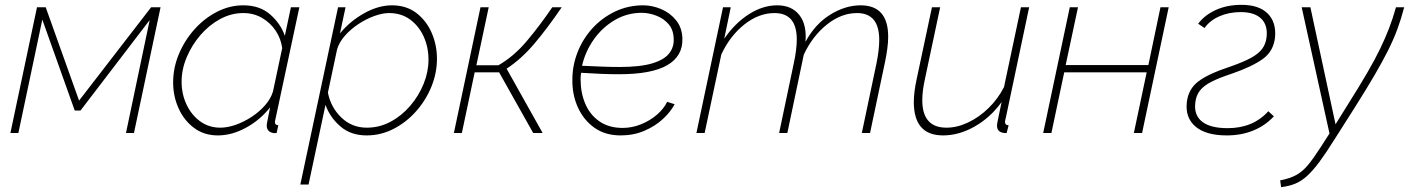

<svg xmlns="http://www.w3.org/2000/svg" viewBox="-20 -550 5827 794"><path d="M23 0 133 -520H169L307 -134L605 -520H644L534 0H501L599 -467L313 -93H289L155 -469L56 0Z M881 10Q824 10 782.5 -21Q741 -52 718.5 -102Q696 -152 696 -209Q696 -270 720 -327Q744 -384 785 -429.5Q826 -475 878 -501.5Q930 -528 986 -528Q1054 -528 1097 -490.5Q1140 -453 1158 -402L1183 -520H1218L1119 -57Q1117 -50 1117 -45Q1117 -32 1131 -32L1124 0Q1120 0 1116.5 0.5Q1113 1 1110 0Q1083 -5 1083 -31Q1083 -35 1084 -40.5Q1085 -46 1088 -60.5Q1091 -75 1097 -106Q1056 -54 997.5 -22Q939 10 881 10ZM891 -22Q921 -22 955 -34Q989 -46 1021 -67Q1053 -88 1076.5 -115Q1100 -142 1109 -172L1147 -351Q1142 -390 1120 -423Q1098 -456 1063.5 -476Q1029 -496 986 -496Q936 -496 890 -471Q844 -446 808.5 -404.5Q773 -363 752 -313Q731 -263 731 -212Q731 -161 751.5 -117.5Q772 -74 808 -48Q844 -22 891 -22Z M1378 -520H1409L1386 -412Q1428 -463 1486.5 -495.5Q1545 -528 1601 -528Q1660 -528 1701.5 -496.5Q1743 -465 1765 -414.5Q1787 -364 1787 -307Q1787 -248 1764 -191.5Q1741 -135 1700.5 -89.5Q1660 -44 1607.5 -17Q1555 10 1496 10Q1431 10 1388 -27Q1345 -64 1326 -116L1256 213H1222ZM1497 -22Q1549 -22 1595 -46.5Q1641 -71 1676.5 -112.5Q1712 -154 1732 -203.5Q1752 -253 1752 -303Q1752 -355 1732 -399Q1712 -443 1675.5 -469.5Q1639 -496 1589 -496Q1562 -496 1528.5 -484Q1495 -472 1463 -451Q1431 -430 1407 -403Q1383 -376 1374 -346L1336 -167Q1348 -106 1391.5 -64Q1435 -22 1497 -22Z M1857 0 1967 -520H2001L1950 -280H2041Q2104 -316 2157 -378.5Q2210 -441 2264 -520H2303Q2243 -432 2189 -368.5Q2135 -305 2075 -266L2224 0H2185L2044 -251H1943L1890 0Z M2547 10Q2483 10 2438.5 -21.5Q2394 -53 2370 -105.5Q2346 -158 2347 -221Q2347 -279 2368.5 -334Q2390 -389 2429.5 -432.5Q2469 -476 2523 -502Q2577 -528 2640 -528Q2677 -528 2714 -512.5Q2751 -497 2776 -466Q2801 -435 2802 -390Q2804 -318 2739.5 -280.5Q2675 -243 2540 -243Q2505 -243 2467 -244.5Q2429 -246 2383 -249Q2381 -235 2381 -222Q2381 -166 2400.5 -120.5Q2420 -75 2459 -48Q2498 -21 2555 -21Q2594 -21 2631 -36Q2668 -51 2696.5 -75.5Q2725 -100 2739 -129L2770 -119Q2753 -87 2721 -57.5Q2689 -28 2644.5 -9Q2600 10 2547 10ZM2634 -497Q2573 -497 2521.5 -466.5Q2470 -436 2435 -386Q2400 -336 2387 -278Q2433 -276 2470 -274.5Q2507 -273 2542 -273Q2628 -273 2677.5 -288Q2727 -303 2747.5 -329.5Q2768 -356 2766 -390Q2765 -427 2744.5 -450.5Q2724 -474 2693.5 -485.5Q2663 -497 2634 -497Z M2970 -520H3002L2975 -390Q3020 -455 3077.5 -491.5Q3135 -528 3194 -528Q3254 -528 3285.5 -488Q3317 -448 3311 -377Q3351 -451 3413.5 -489.5Q3476 -528 3539 -528Q3653 -528 3653 -398Q3653 -376 3649.5 -349.5Q3646 -323 3640 -294L3578 0H3544L3605 -290Q3616 -345 3616 -385Q3616 -496 3524 -496Q3459 -496 3399.5 -448.5Q3340 -401 3304 -324L3236 0H3202L3263 -290Q3275 -346 3275 -387Q3275 -496 3183 -496Q3118 -496 3058.5 -449Q2999 -402 2963 -325L2894 0H2860Z M3880 10Q3759 10 3759 -128Q3759 -169 3771 -224L3834 -520H3868L3806 -228Q3794 -175 3794 -136Q3794 -22 3894 -22Q3938 -22 3983.5 -43.5Q4029 -65 4068 -103Q4107 -141 4132 -190L4202 -520H4236L4142 -75Q4140 -66 4138 -57Q4136 -48 4136 -47Q4136 -32 4151 -32L4143 0Q4134 1 4127 -1Q4103 -6 4103 -31Q4103 -34 4104 -40Q4105 -46 4109 -65.5Q4113 -85 4122 -128Q4076 -64 4011 -27Q3946 10 3880 10Z M4294 0 4404 -520H4438L4387 -281H4729L4779 -520H4813L4703 0H4669L4722 -251H4381L4328 0Z M5053 10Q4967 10 4924 -26.5Q4881 -63 4888 -127Q4894 -181 4934.5 -212.5Q4975 -244 5066 -274Q5121 -293 5153 -310.5Q5185 -328 5200 -348.5Q5215 -369 5218 -398Q5223 -447 5195 -473.5Q5167 -500 5111 -500Q5063 -500 5023.5 -483Q4984 -466 4961 -434L4935 -452Q4963 -489 5009.5 -509.5Q5056 -530 5114 -530Q5186 -530 5222 -494.5Q5258 -459 5253 -397Q5247 -338 5202 -306Q5157 -274 5076 -246Q5021 -228 4989 -211.5Q4957 -195 4941.5 -174.5Q4926 -154 4923 -125Q4917 -74 4951 -47Q4985 -20 5057 -20Q5162 -20 5225 -90L5248 -69Q5213 -31 5163.5 -10.5Q5114 10 5053 10Z M5274 196Q5315 188 5341 173.5Q5367 159 5389 132.5Q5411 106 5440 61L5478 2L5363 -520H5399L5503 -36L5556 -121Q5602 -194 5634 -249Q5666 -304 5687.5 -348.5Q5709 -393 5724.5 -433.5Q5740 -474 5753 -520H5787Q5774 -471 5758.5 -429Q5743 -387 5720.5 -342Q5698 -297 5664.5 -239.5Q5631 -182 5581 -103L5499 26Q5464 82 5437 118.5Q5410 155 5386 177Q5362 199 5336.5 209.5Q5311 220 5278 224Z"/></svg>

Font: Raleway ExtraLight
Style: Italic
Weight: 200
Italic angle: -12°
Designer: Matt McInerney, Pablo Impallari, Rodrigo Fuenzalida
Foundry: Matt McInerney, Pablo Impallari, Rodrigo Fuenzalida
Version: Version 4.026